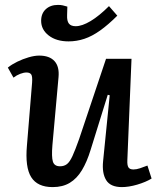

<svg xmlns="http://www.w3.org/2000/svg" viewBox="-20 -750 646 784"><path d="M12 -474Q28 -487 50.5 -498Q73 -509 97 -516Q121 -523 140 -523Q182 -523 202.5 -500.5Q223 -478 219 -435L194 -157Q190 -109 196 -90Q202 -71 225 -71Q242 -71 253.5 -80Q265 -89 276 -113Q287 -137 303 -182L413 -510H517L500 -96Q499 -75 504.5 -66.5Q510 -58 525 -58Q537 -58 552 -63Q567 -68 582 -74L599 -21Q588 -14 572.5 -7.5Q557 -1 540 4Q523 9 507 11.5Q491 14 478 14Q431 14 413.5 -14.5Q396 -43 401 -92L428 -361L420 -363L350 -138Q335 -89 314.5 -55Q294 -21 265 -3.5Q236 14 195 14Q133 14 107.5 -26.5Q82 -67 90 -156L111 -412Q113 -438 107.5 -446Q102 -454 88 -454Q77 -454 62.5 -448.5Q48 -443 35 -433ZM260 -581Q210 -581 179 -605Q148 -629 148 -665Q148 -695 167 -712.5Q186 -730 217 -730Q228 -730 236.5 -728Q245 -726 255 -723L254 -688Q253 -664 261.5 -653.5Q270 -643 289 -643Q315 -643 350 -664Q385 -685 425 -725L459 -686Q422 -649 389 -625.5Q356 -602 324.5 -591.5Q293 -581 260 -581Z"/></svg>

Font: Literata Medium
Style: Italic
Weight: 500
Italic angle: -2°
Designer: Latin by Veronika Burian and Jose Scaglione. Greek by Irene Vlachou. Cyrillic by Vera Evstafieva
Foundry: TypeTogether
Version: Version 3.103;gftools[0.9.29]